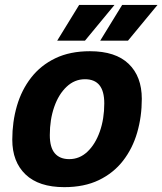

<svg xmlns="http://www.w3.org/2000/svg" viewBox="-20 -759 669 791"><path d="M244.8 12Q139.8 12 85.2 -40.3Q30.6 -92.6 30.6 -183.6Q30.6 -257 49.7 -322.7Q68.8 -388.4 108.3 -439.2Q147.8 -490 208.1 -519Q268.4 -548 350.4 -548Q456 -548 510.1 -495.9Q564.2 -443.8 564.2 -351.8Q564.2 -278.4 545.1 -212.7Q526 -147 486.7 -96.5Q447.4 -46 387.3 -17Q327.2 12 244.8 12ZM265.2 -103.4Q308 -103.4 340.4 -134.2Q372.8 -165 391.2 -217.1Q409.6 -269.2 409.6 -333Q409.6 -383.4 389.7 -408Q369.8 -432.6 330 -432.6Q287.2 -432.6 254.3 -401.5Q221.4 -370.4 203.3 -318.3Q185.2 -266.2 185.2 -202.4Q185.2 -151.6 205.8 -127.5Q226.4 -103.4 265.2 -103.4ZM215.6 -591.4 306 -738.6H451.6L330 -591.4ZM392.8 -591.4 483.2 -738.6H628.8L507.2 -591.4Z"/></svg>

Font: Geist
Style: Italic
Weight: 400
Italic angle: -12°
Designer: Basement.studio, Andrés Briganti, Mateo Zaragoza
Foundry: Basement.studio, Vercel, Andrés Briganti, Guido Ferreyra, Mateo Zaragoza
Version: Version 1.500